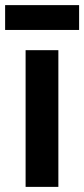

<svg xmlns="http://www.w3.org/2000/svg" viewBox="-30 -730 329 750"><path d="M70 0V-534H198V0ZM-10 -613V-710H279V-613Z"/></svg>

Font: Geist SemBd
Style: Regular
Weight: 400
Designer: Basement.studio, Andrés Briganti, Mateo Zaragoza
Foundry: Basement.studio, Vercel, Andrés Briganti, Guido Ferreyra, Mateo Zaragoza
Version: Version 1.401